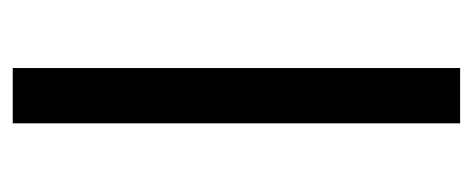

<svg xmlns="http://www.w3.org/2000/svg" viewBox="-246 -514 760 309"><g transform="rotate(90 134.5 -360.0)"><path d="M179 0V-720H90V0Z"/></g></svg>

Font: Hauora Medium
Style: Regular
Weight: 500
Designer: Wayne Shih
Foundry: WCYS
Version: Version 1.001;hotconv 1.0.109;makeotfexe 2.5.65596